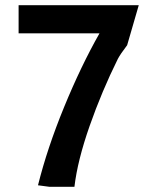

<svg xmlns="http://www.w3.org/2000/svg" viewBox="-20 -717 606 743"><path d="M517 -697 472 -542Q446 -508 436 -489Q374 -364 327 -230Q280 -96 268 6H172L127 0Q163 -144 228 -302.5Q293 -461 365 -588H52V-697Z"/></svg>

Font: Repo
Style: DemiBold
Weight: 600
Designer: Stefan Peev
Foundry: Context Ltd
Version: Version 001.000